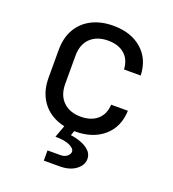

<svg xmlns="http://www.w3.org/2000/svg" viewBox="-138 -665 876 973"><g transform="rotate(20 300.0 -178.5)"><path d="M209 203V148H279Q301 148 314.5 136.5Q328 125 328 112Q328 95 300.5 82Q273 69 223 69L258 -26H315L294 35Q320 38 348 48Q376 58 395 76Q414 94 414 120Q414 154 381 178.5Q348 203 294 203ZM308 10Q242 10 192.5 -15Q143 -40 115.5 -87.5Q88 -135 88 -200V-350Q88 -416 115.5 -463Q143 -510 192.5 -535Q242 -560 308 -560Q403 -560 461.5 -509Q520 -458 523 -370H433Q430 -423 397 -451.5Q364 -480 308 -480Q249 -480 213.5 -446.5Q178 -413 178 -351V-200Q178 -138 213.5 -104Q249 -70 308 -70Q364 -70 397 -99Q430 -128 433 -180H523Q520 -92 461.5 -41Q403 10 308 10Z"/></g></svg>

Font: JetBrains Mono
Style: Regular
Weight: 400
Monospace: yes
Designer: Philipp Nurullin, Konstantin Bulenkov
Foundry: JetBrains
Version: Version 2.305